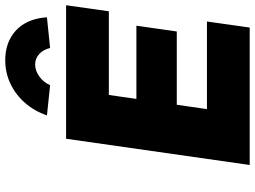

<svg xmlns="http://www.w3.org/2000/svg" viewBox="-140 -832 972 732"><g transform="rotate(-90 346.0 -466.0)"><path d="M83 0 183 -700H692L669 -537H350L296 -163H630L607 0ZM217 -278 239 -432H614L592 -278ZM387 -761 272 -773Q289 -822 320.5 -857.5Q352 -893 393.5 -912.5Q435 -932 482 -932Q530 -932 566 -912.5Q602 -893 622.5 -857.5Q643 -822 646 -773L529 -761Q523 -787 506 -802.5Q489 -818 466 -818Q443 -818 421 -802.5Q399 -787 387 -761Z"/></g></svg>

Font: Lexend ExtBd
Style: Italic
Weight: 800
Italic angle: -8.13011°
Designer: Bonnie Shaver-Troup, Thomas Jockin
Foundry: Lexend
Version: Version 1.007